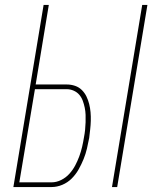

<svg xmlns="http://www.w3.org/2000/svg" viewBox="-20 -755 640 775"><path d="M432 0 554 -735H575L453 0ZM34 0 156 -735H177L124 -414H249Q267 -414 283 -408.5Q299 -403 310.5 -391.5Q322 -380 329 -365.5Q336 -351 340 -335Q344 -319 345.5 -302Q347 -285 346.5 -267.5Q346 -250 344 -232.5Q342 -215 340 -198Q336 -177 331 -155.5Q326 -134 317.5 -113Q309 -92 297.5 -71.5Q286 -51 269.5 -34.5Q253 -18 231.5 -9Q210 0 188 0ZM188 -19Q208 -19 227 -28.5Q246 -38 260 -53.5Q274 -69 283.5 -87Q293 -105 300 -124Q307 -143 311.5 -162.5Q316 -182 319 -201Q322 -216 323.5 -231Q325 -246 325.5 -261.5Q326 -277 325.5 -291.5Q325 -306 322 -320.5Q319 -335 314 -348.5Q309 -362 300 -372.5Q291 -383 277.5 -389Q264 -395 249 -395H121L58 -19Z"/></svg>

Font: Iosevka Curly ThExObl
Style: Regular
Weight: 100
Width: 7
Italic angle: -9°
Monospace: yes
Designer: Belleve Invis
Foundry: Belleve Invis
Version: Version 11.1.0; ttfautohint (v1.8.3)